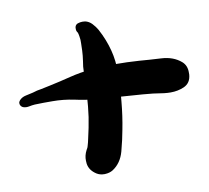

<svg xmlns="http://www.w3.org/2000/svg" viewBox="-80 -1171 979 900"><g transform="rotate(-10 410.0 -721.0)"><path d="M380.9 -1081.1Q399.4 -1077.1 413.1 -1062.5Q427.7 -1046.9 436.5 -1031.2Q464.8 -978.5 478.5 -924.8Q491.2 -876 491.2 -819.3Q491.2 -815.4 491.2 -811.5Q490.2 -746.1 483.4 -679.7Q477.5 -614.3 464.8 -549.8Q457 -505.9 442.4 -451.2Q427.7 -397.5 386.7 -371.1Q371.1 -361.3 348.6 -360.4Q346.7 -360.4 344.7 -360.4Q325.2 -360.4 309.6 -370.1Q277.3 -390.6 272.5 -422.9Q271.5 -429.7 271.5 -437.5Q270.5 -461.9 283.2 -486.3Q292 -502.9 289.1 -495.1Q285.2 -487.3 291 -502.9Q293 -511.7 295.9 -520.5Q297.9 -529.3 299.8 -538.1Q311.5 -586.9 319.3 -636.7Q326.2 -685.5 329.1 -735.4Q331.1 -763.7 333 -792Q334 -820.3 334 -848.6Q334 -874 338.9 -899.4Q342.8 -924.8 343.8 -949.2Q344.7 -966.8 344.7 -983.4Q345.7 -1000 342.8 -1015.6Q341.8 -1021.5 340.8 -1026.4Q339.8 -1032.2 337.9 -1037.1Q335.9 -1045.9 339.8 -1036.1Q343.8 -1025.4 335 -1040Q334 -1042 333 -1044.9Q332 -1046.9 332 -1048.8Q329.1 -1071.3 345.7 -1078.1Q357.4 -1082 368.2 -1082Q374 -1082 380.9 -1081.1ZM16.6 -770.5Q28.3 -783.2 46.9 -787.1Q65.4 -791 82 -794.9Q102.5 -801.8 124 -804.7Q144.5 -808.6 166 -813.5Q216.8 -824.2 266.6 -836.9Q317.4 -849.6 369.1 -854.5Q426.8 -859.4 484.4 -859.4Q484.4 -859.4 485.4 -859.4Q541 -859.4 598.6 -855.5Q644.5 -851.6 702.1 -848.6Q759.8 -845.7 796.9 -813.5Q819.3 -793.9 818.4 -759.8Q818.4 -755.9 818.4 -751Q815.4 -710.9 782.2 -696.3Q752.9 -683.6 718.8 -683.6Q703.1 -683.6 687.5 -685.5Q633.8 -694.3 588.9 -697.3Q534.2 -701.2 480.5 -705.1Q425.8 -708 372.1 -712.9Q320.3 -716.8 268.6 -728.5Q216.8 -739.3 165 -739.3Q143.6 -739.3 123 -739.3Q101.6 -739.3 81.1 -738.3Q67.4 -737.3 53.7 -734.4Q39.1 -731.4 26.4 -735.4Q15.6 -739.3 11.7 -750Q10.7 -753.9 10.7 -756.8Q10.7 -763.7 16.6 -770.5Z"/></g></svg>

Font: Digory Doodles
Style: Regular
Weight: 400
Designer: Holds Worth Design
Version: Version 1.0